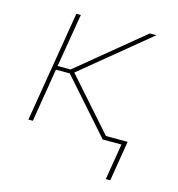

<svg xmlns="http://www.w3.org/2000/svg" viewBox="-104 -610 807 871"><g transform="rotate(15 300.0 -175.0)"><path d="M471 170 499 0H411L189 -251H124L83 0H62L148 -520H169L127 -269H188L493 -520H524L208 -260L421 -19H523L492 170Z"/></g></svg>

Font: Iosevka Thin Extended Oblique
Style: Regular
Weight: 100
Width: 7
Italic angle: -9°
Monospace: yes
Designer: Belleve Invis
Foundry: Belleve Invis
Version: Version 32.5.0; ttfautohint (v1.8.4)